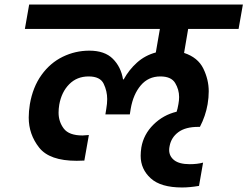

<svg xmlns="http://www.w3.org/2000/svg" viewBox="-20 -760 1094 849"><path d="M812 -632 794 -526Q855 -506 879 -457Q903 -408 903 -356Q903 -329 898 -299Q889 -247 864 -199H857Q800 -199 768.5 -175.5Q737 -152 730 -114Q728 -105 728 -97Q728 -69 750.5 -51.5Q773 -34 819 -34Q853 -34 878 -41L860 62Q819 69 785 69Q691 69 646.5 28.5Q602 -12 602 -71Q602 -88 605 -108Q615 -166 658.5 -209Q702 -252 761 -266Q765 -277 769 -300Q772 -316 772 -331Q772 -364 754.5 -393Q737 -422 689 -422Q636 -422 602.5 -382.5Q569 -343 558 -279L554 -254H446L450 -279Q454 -302 454 -322Q454 -357 438.5 -389.5Q423 -422 372 -422Q320 -422 286 -387.5Q252 -353 242 -297Q239 -278 239 -262Q239 -222 262 -191.5Q285 -161 345 -161L373 -163L353 -50Q340 -49 319 -49Q199 -49 153 -107.5Q107 -166 107 -240Q107 -268 112 -299Q125 -375 163.5 -428.5Q202 -482 257.5 -509Q313 -536 375 -536Q443 -536 479 -500Q515 -464 524 -409H527Q550 -451 585.5 -483Q621 -515 669 -528L687 -632H90L109 -740H1054L1035 -632Z"/></svg>

Font: Fz Poppins SemBd
Style: Italic
Weight: 600
Italic angle: -10°
Designer: Ninad Kale (Devanagari), Jonny Pinhorn (Latin)
Foundry: Indian Type Foundry
Version: Vit hóa bi Vntype.Com & FontZin.Com